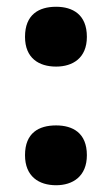

<svg xmlns="http://www.w3.org/2000/svg" viewBox="-20 -534 332 568"><path d="M54 -425C54 -362 95 -337 146 -337C195 -337 237 -362 237 -425C237 -491 195 -514 146 -514C95 -514 54 -491 54 -425ZM54 -75C54 -12 95 14 146 14C195 14 237 -12 237 -75C237 -141 195 -163 146 -163C95 -163 54 -141 54 -75Z"/></svg>

Font: Noto Sans Armenian Extra
Style: Regular
Weight: 800
Designer: Monotype Design Team
Foundry: Monotype Imaging Inc.
Version: Version 1.901